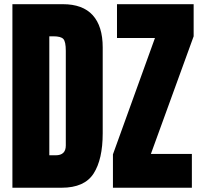

<svg xmlns="http://www.w3.org/2000/svg" viewBox="-20 -879 943 899"><path d="M38.1 0V-859.4H274.4Q367.2 -859.4 414.1 -807.9Q460.9 -756.3 460.9 -657.2V-254.9Q460.9 -132.8 418.2 -66.4Q375.5 0 268.6 0ZM210.9 -151.9H240.7Q288.1 -151.9 288.1 -197.8V-641.1Q288.1 -684.1 276.6 -696.5Q265.1 -709 230 -709H210.9ZM508.8 0V-156.2L705.6 -701.2H527.8V-859.4H886.7V-709L686.5 -158.2H878.4V0Z"/></svg>

Font: webenart
Style: Regular
Weight: 400
Designer: Vernon Adams
Foundry: Vernon Adams
Version: Version 2.116; ttfautohint (v1.8.3)